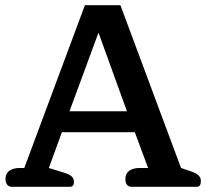

<svg xmlns="http://www.w3.org/2000/svg" viewBox="-20 -715 790 735"><path d="M26 0Q14 0 7.5 -8Q1 -16 1 -30Q1 -51 16 -61.5Q31 -72 56 -72H73L305 -695H441L673 -72L711 -59Q731 -52 740 -43.5Q749 -35 749 -22Q749 0 734 0H484Q460 0 460 -30Q460 -51 475 -61.5Q490 -72 515 -72H547L496 -209H217L167 -72L222 -55Q245 -48 254 -40Q263 -32 263 -19Q263 0 248 0ZM357 -590 246 -289H466Z"/></svg>

Font: Maitree Semibold
Style: Regular
Weight: 600
Designer: CadsonDemak Team
Foundry: CadsonDemak
Version: Version 1.010